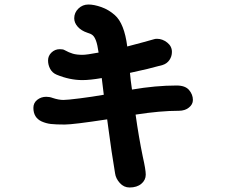

<svg xmlns="http://www.w3.org/2000/svg" viewBox="-20 -816 1040 851"><path d="M835 -373Q835 -353 817 -339Q799 -325 773 -325Q690 -325 581 -308Q595 -208 613 -121Q626 -64 626 -42Q626 -18 606.5 -1.5Q587 15 554 15Q529 15 511 -5Q493 -25 490 -48Q474 -143 460 -250L455 -287Q304 -264 267 -264Q227 -264 205.5 -266.5Q184 -269 164 -278Q128 -295 128 -338Q128 -360 145 -373.5Q162 -387 185 -387Q200 -387 213 -382Q240 -373 261 -373Q278 -373 333.5 -380Q389 -387 440 -396L431 -470Q379 -461 345 -461Q289 -461 231 -485Q212 -493 202.5 -510.5Q193 -528 193 -548Q193 -569 208.5 -583.5Q224 -598 245 -598Q260 -598 266 -594Q286 -583 303 -578Q320 -573 346 -573Q364 -573 417 -583Q412 -618 405.5 -635.5Q399 -653 390.5 -660Q382 -667 367 -671Q340 -680 324.5 -697.5Q309 -715 309 -735Q309 -760 327.5 -778Q346 -796 372 -796Q397 -796 429.5 -784.5Q462 -773 489 -749Q531 -712 544 -610Q628 -632 662 -642Q667 -644 676 -644Q700 -644 721 -627.5Q742 -611 742 -586Q742 -566 731 -550Q720 -534 701 -528Q637 -510 556 -493Q559 -459 565 -419Q670 -437 763 -437Q801 -437 818 -417Q835 -397 835 -373Z"/></svg>

Font: Tsukimi Rounded
Style: Bold
Weight: 700
Designer: Takashi Funayama
Foundry: Takashi Funayama
Version: Version 1.032; ttfautohint (v1.8.3)